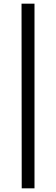

<svg xmlns="http://www.w3.org/2000/svg" viewBox="-20 -867 307 1052"><path d="M169 -847H98L99 165H169Z"/></svg>

Font: Cheyenne Sans
Style: Regular
Weight: 400
Designer: The Public Sans project authors (U.S. Web Design System), Libre Franklin designed by Pablo Impallari and Rodrigo Fuenzal
Foundry: The Cheyenne Sans Project Authors
Version: Version 2.007